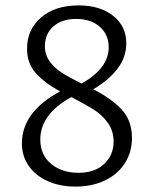

<svg xmlns="http://www.w3.org/2000/svg" viewBox="-20 -684 557 710"><path d="M61 -154Q61 -270 202 -346Q144 -378 112 -414Q80 -450 80 -504Q80 -575 132 -619.5Q184 -664 271 -664Q350 -664 398.5 -625.5Q447 -587 447 -524Q447 -473 415 -430.5Q383 -388 325 -354Q393 -319 430.5 -278.5Q468 -238 468 -173Q468 -122 442 -81Q416 -40 368.5 -17Q321 6 259 6Q202 6 157 -14Q112 -34 86.5 -70Q61 -106 61 -154ZM270 -45Q331 -45 365.5 -78Q400 -111 400 -160Q400 -200 379 -229.5Q358 -259 327 -278.5Q296 -298 244 -325Q129 -262 129 -168Q129 -111 169 -78Q209 -45 270 -45ZM282 -375Q382 -432 382 -509Q382 -556 349 -585Q316 -614 262 -614Q209 -614 177.5 -586.5Q146 -559 146 -513Q146 -481 164 -456.5Q182 -432 209.5 -414.5Q237 -397 282 -375Z"/></svg>

Font: QiushuiShotai Bright
Style: Regular
Weight: 400
Designer: Christian Thalmann (Catharsis Fonts)
Version: Version 1.250;